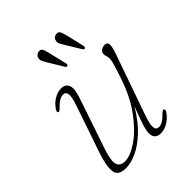

<svg xmlns="http://www.w3.org/2000/svg" viewBox="-183 -737 849 849"><g transform="rotate(-45 241.5 -312.0)"><path d="M412 -58.5Q418.5 -54.5 412 -43.5Q396.5 -20 373.8 -6.2Q351 7.5 329 7.5Q290.5 7.5 290.5 -30Q290.5 -47.5 299.8 -76.8Q309 -106 330 -160Q293.5 -99 254 -62.2Q214.5 -25.5 177.2 -9Q140 7.5 111.5 7.5Q62 7.5 58 -26.8Q54 -61 75.5 -124.5L151 -345.5Q165 -387 162 -403.5Q159 -420 143 -420Q132 -420 119.5 -413Q107 -406 90 -388Q79 -376.5 73.5 -379.5Q67.5 -383 74 -394.5Q88.5 -418 111.2 -431.8Q134 -445.5 156 -445.5Q183 -445.5 191.5 -424.2Q200 -403 184 -356.5L104 -120Q84 -60.5 91.8 -38.8Q99.5 -17 129 -17Q161.5 -17 208.2 -48.2Q255 -79.5 301 -141.5Q347 -203.5 377.5 -296.5Q394 -346.5 398 -362.8Q402 -379 402 -387Q402 -396 399.2 -403.2Q396.5 -410.5 396.5 -420Q396.5 -431.5 406.5 -438.5Q416.5 -445.5 429.5 -445.5Q444 -445.5 446 -431.8Q448 -418 435.5 -382L336 -98.5Q320 -52.5 322.8 -35.2Q325.5 -18 342.5 -18Q353 -18 365.5 -25Q378 -32 396 -51Q407 -61.5 412 -58.5ZM229.5 -594 250 -508.5Q252 -500 247.5 -496.5Q241.5 -493 237 -499.5L191.5 -574.5Q186.5 -583 182.5 -591.2Q178.5 -599.5 179.5 -608.5Q180.5 -617.5 187.2 -623.5Q194 -629.5 202.5 -630.5Q216 -632 220.8 -621.8Q225.5 -611.5 229.5 -594ZM339.5 -594 359.5 -509Q361.5 -500 356.5 -496.5Q350.5 -493 346.5 -499.5L301 -574.5Q295.5 -583 291.5 -591Q287.5 -599 289 -608Q291.5 -628 312 -630.5Q325 -632 330 -621.8Q335 -611.5 339.5 -594Z"/></g></svg>

Font: Fraunces 72pt Soft Thin
Style: Italic
Weight: 100
Italic angle: -16°
Version: Version 1.000;[0bf87f6ff]